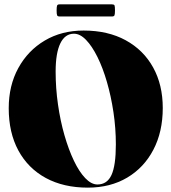

<svg xmlns="http://www.w3.org/2000/svg" viewBox="-20 -850 786 880"><path d="M363 -710Q474.5 -710 556 -665.5Q637.5 -621 681.8 -541Q726 -461 726 -355Q726 -246 683 -163.8Q640 -81.5 562.8 -35.8Q485.5 10 382.5 10Q271.5 10 190 -34.2Q108.5 -78.5 64.2 -160.2Q20 -242 20 -354Q20 -458 64 -538.2Q108 -618.5 185.2 -664.2Q262.5 -710 363 -710ZM511 -188Q511 -262.5 500 -335.8Q489 -409 470.2 -473.8Q451.5 -538.5 426.8 -588.5Q402 -638.5 374.5 -667Q347 -695.5 319 -695.5Q278 -695.5 256.5 -651.2Q235 -607 235 -522Q235 -445.5 245.8 -370.8Q256.5 -296 275.5 -230Q294.5 -164 318.8 -113.2Q343 -62.5 370.8 -33.5Q398.5 -4.5 426.5 -4.5Q471 -4.5 491 -48Q511 -91.5 511 -188ZM239.5 -802Q239.5 -819.5 241.8 -824.8Q244 -830 253 -830H493.5Q502.5 -830 504.8 -825.5Q507 -821 507 -802.5Q507 -785.5 504.8 -780Q502.5 -774.5 493.5 -774.5H253Q244 -774.5 241.8 -779.8Q239.5 -785 239.5 -802Z"/></svg>

Font: Fraunces 144pt Black
Style: Regular
Weight: 900
Version: Version 1.000;[0bf87f6ff]